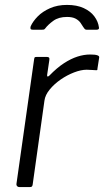

<svg xmlns="http://www.w3.org/2000/svg" viewBox="-20 -762 424 782"><path d="M59 0Q53 0 49.5 -4Q46 -8 47 -13L119 -521Q120 -527 121.5 -528.5Q123 -530 128 -530H172Q177 -530 179.5 -527.5Q182 -525 181 -518L172 -457Q171 -451 174 -450.5Q177 -450 181 -454Q212 -486 240.5 -504.5Q269 -523 295.5 -531.5Q322 -540 347 -540Q367 -540 376 -537Q385 -534 384 -528L377 -483Q377 -478 376 -477Q375 -476 372 -476Q364 -476 354.5 -477Q345 -478 333 -478Q310 -478 281.5 -467Q253 -456 227 -438Q201 -420 182.5 -397.5Q164 -375 161 -352L113 -10Q112 -4 109.5 -2Q107 0 100 0H59ZM113 -641Q106 -641 104.5 -644.5Q103 -648 105 -655Q114 -675 133.5 -695Q153 -715 183.5 -728.5Q214 -742 253 -742Q293 -742 321 -729Q349 -716 364.5 -695Q380 -674 383 -650Q384 -647 382 -644Q380 -641 374 -641H332Q328 -641 325 -644Q322 -647 319 -652Q315 -659 308 -669Q301 -679 288 -686Q275 -693 253 -693Q219 -693 197.5 -677.5Q176 -662 164 -646Q161 -642 158 -641.5Q155 -641 151 -641Z"/></svg>

Font: Libre Franklin Thin Light
Style: Italic
Weight: 300
Italic angle: -8°
Version: Version 3.000